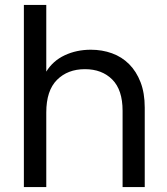

<svg xmlns="http://www.w3.org/2000/svg" viewBox="-20 -760 680 780"><path d="M77 -740H168V-469Q195 -513 243 -535.5Q291 -558 349 -558Q395 -558 435 -543.5Q475 -529 504.5 -499.5Q534 -470 551 -426Q568 -382 568 -323V0H478V-310Q478 -395 436 -437Q394 -479 325 -479Q255 -479 211.5 -435.5Q168 -392 168 -303V0H77Z"/></svg>

Font: Poppins
Style: Regular
Weight: 400
Designer: Ninad Kale (Devanagari), Jonny Pinhorn (Latin)
Foundry: Indian Type Foundry
Version: Version 3.002 2017